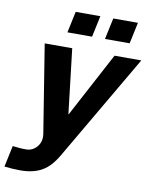

<svg xmlns="http://www.w3.org/2000/svg" viewBox="-163 -785 820 1037"><g transform="rotate(10 247.0 -266.5)"><path d="M222.2 64Q203.6 95.7 183.3 117.9Q163.1 140.1 138.7 154.1Q114.3 168 85 174.6Q55.7 181.2 19 181.2Q-2.9 181.2 -24.2 179.7Q-45.4 178.2 -66.9 175.8L-42 59.1Q-22 61.5 -1.7 63.2Q18.6 64.9 40 64Q54.2 62.5 65.7 56.6Q77.1 50.8 85.9 42Q94.7 33.2 100.6 22.5Q106.4 11.7 108.9 0Q111.8 -18.1 109.4 -32.2L31.7 -517.1H182.6L224.1 -163.1H226.1L414.6 -517.1H561.5ZM508.3 -713.9 483.4 -597.2H348.1L373 -713.9ZM302.2 -713.9 277.3 -597.2H142.1L167 -713.9Z"/></g></svg>

Font: XB Khoramshahr
Style: Bold Italic
Weight: 700
Italic angle: -12°
Designer: Behnam
Foundry: Irmug
Version: Version 8.005 2009